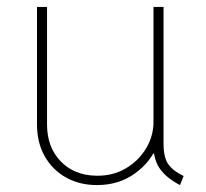

<svg xmlns="http://www.w3.org/2000/svg" viewBox="-20 -532 602 560"><path d="M262.7 7.8Q211.9 7.8 172.4 -14.4Q132.8 -36.6 110.4 -76.4Q87.9 -116.2 87.9 -168.9V-511.7H117.2V-168.9Q117.2 -103 156.7 -61.8Q196.3 -20.5 260.7 -19.5Q309.1 -18.6 346.7 -40.8Q384.3 -63 406 -99.1Q427.7 -135.3 427.7 -176.8V-511.7H457V-113.3Q457 -71.8 471.4 -52.2Q485.8 -32.7 515.6 -18.6L504.9 7.8Q466.8 -12.2 447.8 -37.8Q428.7 -63.5 427.7 -103.5L442.4 -84H418L438.5 -108.4Q420.4 -60.1 373.5 -26.1Q326.7 7.8 262.7 7.8Z"/></svg>

Font: Reddit Mono ExtraLight
Style: Regular
Weight: 250
Monospace: yes
Designer: Stephen Hutchings
Foundry: Reddit
Version: Version 1.014